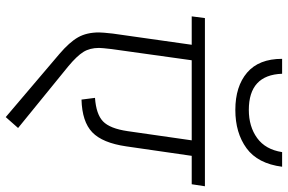

<svg xmlns="http://www.w3.org/2000/svg" viewBox="-187 -807 1003 669"><g transform="rotate(90 314.5 -472.5)"><path d="M622 -639H523L490 -411Q478 -328 441 -292.5Q404 -257 327 -255L321 -302Q378 -306 403 -330Q428 -354 437 -416L469 -639H190L151 -360Q147 -326 147 -316Q147 -284 161 -261.5Q175 -239 211 -209L426 -34L388 9L168 -178Q127 -213 110 -243Q93 -273 93 -316Q93 -328 97 -364L136 -639H37L43 -685H629ZM185 -954H237Q241 -838 363 -838Q421 -838 461 -867Q501 -896 510 -954H561Q550 -869 496.5 -830Q443 -791 363 -791Q281 -791 233 -832Q185 -873 185 -954Z"/></g></svg>

Font: FiraGO Light
Style: Italic
Weight: 300
Italic angle: -8°
Designer: bBox Type GmbH
Foundry: bBox Type GmbH
Version: Version 1.001